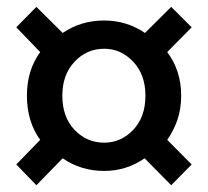

<svg xmlns="http://www.w3.org/2000/svg" viewBox="-20 -652 610 564"><path d="M86.9 -107.9 27.8 -168.9 98.1 -241.2Q79.1 -267.1 69.1 -299.6Q59.1 -332 59.1 -371.1Q59.1 -445.8 98.1 -499L27.8 -571.8L86.9 -631.8L164.1 -555.2Q217.8 -591.8 286.1 -591.8Q352.1 -591.8 405.8 -555.2L482.9 -631.8L543 -571.8L471.2 -499Q490.7 -473.6 501.5 -441.2Q512.2 -408.7 512.2 -371.1Q512.2 -332 501 -299.6Q489.7 -267.1 471.2 -241.2L543 -168.9L482.9 -107.9L404.8 -187Q351.1 -149.9 286.1 -149.9Q217.8 -149.9 164.1 -187ZM286.1 -232.9Q335.4 -232.9 371.3 -270.5Q407.2 -308.1 407.2 -371.1Q407.2 -432.6 371.3 -470.7Q335.4 -508.8 286.1 -508.8Q234.9 -508.8 199 -470.7Q163.1 -432.6 163.1 -371.1Q163.1 -308.1 199 -270.5Q234.9 -232.9 286.1 -232.9Z"/></svg>

Font: Source Han Sans CN Medium
Style: Regular
Weight: 500
Designer: Ryoko NISHIZUKA  (kana, bopomofo & ideographs); Paul D. Hunt (Latin, Greek & Cyrillic); Sandoll Communications , Soo-you
Foundry: Adobe
Version: Version 2.004;hotconv 1.0.118;makeotfexe 2.5.65603